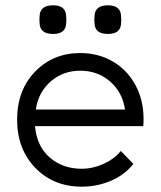

<svg xmlns="http://www.w3.org/2000/svg" viewBox="-20 -680 600 717"><path d="M478 -67.9Q445.8 -26.9 394.3 -4.9Q342.8 17.1 285.2 17.1Q179.7 17.1 111.8 -53.2Q43.9 -123.5 43.9 -232.9Q43.9 -343.3 111.1 -412.6Q178.2 -481.9 279.8 -481.9Q346.2 -481.9 399.9 -451.2Q453.6 -420.4 484.6 -364.5Q515.6 -308.6 516.1 -237.8Q516.1 -217.8 515.1 -209H110.8Q117.2 -133.8 165.8 -91.8Q214.4 -49.8 285.2 -49.8Q326.7 -49.8 366.9 -68.1Q407.2 -86.4 431.2 -116.2ZM113.8 -271H446.8Q437.5 -335.4 391.1 -375.7Q344.7 -416 279.8 -416Q215.3 -416 169.2 -375.7Q123 -335.4 113.8 -271ZM127.9 -592.8Q126.5 -606.4 127.9 -620.1Q129.4 -660.2 178.2 -660.2Q225.6 -660.2 227.1 -620.1Q228.5 -606.4 227.1 -592.8Q225.6 -553.2 178.2 -553.2Q129.4 -553.2 127.9 -592.8ZM333 -592.8Q331.5 -606.4 333 -620.1Q334.5 -660.2 382.8 -660.2Q430.7 -660.2 432.1 -620.1Q433.6 -606.4 432.1 -592.8Q430.7 -553.2 382.8 -553.2Q334.5 -553.2 333 -592.8Z"/></svg>

Font: Kreadon
Style: Regular
Weight: 400
Designer: kohakuno
Foundry: StudioGnu
Version: Version 1.000;Glyphs 3.1.2 (3151)